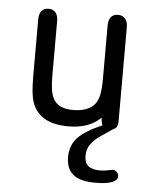

<svg xmlns="http://www.w3.org/2000/svg" viewBox="-46 -431 532 667"><g transform="rotate(5 219.5 -97.0)"><path d="M313 -30Q315 -6 322 1.5Q329 9 339 9Q354 9 363.5 2.5Q373 -4 373 -22V-351Q373 -370 364 -380.5Q355 -391 339 -391Q323 -391 314.5 -380.5Q306 -370 306 -351V-166Q306 -131 302 -110.5Q298 -90 288 -77Q265 -48 211 -48Q185 -48 167.5 -56.5Q150 -65 141 -84Q130 -106 130 -160V-351Q130 -370 121.5 -380.5Q113 -391 97 -391Q81 -391 72.5 -380.5Q64 -370 64 -351V-154Q64 -123 66 -102Q68 -81 72 -67Q96 10 200 10Q273 10 313 -30ZM360 4 319 -4Q260 21 234.5 48Q209 75 209 116Q209 157 233.5 177Q258 197 310 197Q349 197 368.5 189.5Q388 182 388 168Q388 159 382 153Q376 147 368 147Q366 147 364.5 147.5Q363 148 361 148Q348 151 340 152Q332 153 324 153Q296 153 282.5 142Q269 131 269 107Q269 82 282 65Q295 48 315.5 34Q336 20 360 4Z"/></g></svg>

Font: Beiruti
Style: Regular
Weight: 400
Designer: Arlette Boutros
Foundry: Boutros
Version: Version 1.41